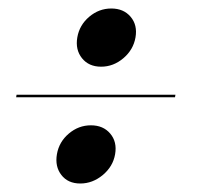

<svg xmlns="http://www.w3.org/2000/svg" viewBox="-20 -538 465 452"><path d="M162 -450Q167 -479 190 -498.5Q213 -518 242 -518Q271 -518 287.5 -498.5Q304 -479 299 -450Q294 -421 270.5 -401Q247 -381 218 -381Q189 -381 173 -401Q157 -421 162 -450ZM392 -309H18L19 -315H393ZM114 -175Q119 -204 142 -223.5Q165 -243 194 -243Q223 -243 239.5 -223.5Q256 -204 251 -175Q246 -146 222 -126Q198 -106 169 -106Q140 -106 124.5 -126Q109 -146 114 -175Z"/></svg>

Font: Moniqa Black Ita Display
Style: Italic
Weight: 900
Italic angle: -10°
Designer: Rajesh Rajput
Foundry: Rajesh Rajput
Version: Version 1.000